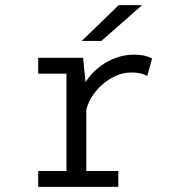

<svg xmlns="http://www.w3.org/2000/svg" viewBox="-20 -724 690 744"><path d="M128 0V-61.5H237.5V-438.5H128V-500H302L314.5 -374.5V-61.5H438.5V0ZM313 -291.5 277.5 -303.5Q278.5 -335.5 290.8 -366Q303 -396.5 323.5 -423Q344 -449.5 371.2 -469.2Q398.5 -489 430.8 -500.5Q463 -512 497.5 -512Q529.5 -512 546.5 -506.5Q563.5 -501 569.5 -497.5L550.5 -429.5Q545.5 -433.5 529.5 -438.2Q513.5 -443 487.5 -443Q457 -443 428 -429.8Q399 -416.5 374.8 -394.8Q350.5 -373 334.2 -346Q318 -319 313 -291.5ZM373 -565.5H297L440 -704H530.5Z"/></svg>

Font: Trispace Thin Light
Style: Regular
Weight: 300
Version: Version 1.210